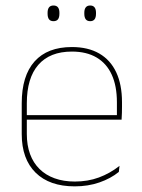

<svg xmlns="http://www.w3.org/2000/svg" viewBox="-20 -668 515 698"><path d="M251.5 9.5Q160 9.5 109.5 -40.2Q59 -90 59 -180.5V-292.5Q59 -392.5 105.8 -444.8Q152.5 -497 241.5 -497Q300 -497 340.8 -473.5Q381.5 -450 402.5 -405.2Q423.5 -360.5 423.5 -296.5V-279.5Q423.5 -268.5 423.2 -257.5Q423 -246.5 422 -233H405Q405 -250.5 405 -266.5Q405 -282.5 405 -296Q405 -355.5 386.2 -396.5Q367.5 -437.5 331 -459Q294.5 -480.5 241.5 -480.5Q161.5 -480.5 119.5 -432.5Q77.5 -384.5 77.5 -292.5V-243.5V-239.5V-181Q77.5 -140 89.2 -108Q101 -76 123.5 -53.8Q146 -31.5 178.5 -19.8Q211 -8 252 -8Q299.5 -8 339.5 -22.8Q379.5 -37.5 414.5 -65L412 -43Q382.5 -19 341.5 -4.8Q300.5 9.5 251.5 9.5ZM67.5 -233V-249.5H415.5V-233ZM174.5 -591Q163.5 -591 158.2 -597.8Q153 -604.5 153 -618.5V-621.5Q153 -634.5 158.2 -641.2Q163.5 -648 174.5 -648Q185.5 -648 190.8 -641.2Q196 -634.5 196 -621.5V-618.5Q196 -604.5 190.8 -597.8Q185.5 -591 174.5 -591ZM308 -591Q297 -591 291.8 -597.8Q286.5 -604.5 286.5 -618.5V-621.5Q286.5 -634.5 291.8 -641.2Q297 -648 308 -648Q318.5 -648 323.8 -641.2Q329 -634.5 329 -621.5V-618.5Q329 -604.5 323.8 -597.8Q318.5 -591 308 -591Z"/></svg>

Font: Anek Bangla Medium Thin
Style: Regular
Weight: 250
Version: Version 1.003